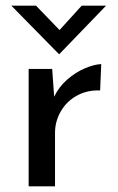

<svg xmlns="http://www.w3.org/2000/svg" viewBox="-20 -657 416 677"><path d="M337 -431 333 -338Q288 -340 251.5 -320Q215 -300 194.5 -264.5Q174 -229 174 -189V0H81V-414H164L171 -316Q187 -350 216.5 -376Q246 -402 279 -416Q312 -430 337 -431ZM354 -637 189 -466H188L20 -637H107L190 -551L268 -637Z"/></svg>

Font: Josefin Sans
Style: Regular
Weight: 400
Designer: Santiago Orozco
Foundry: Typemade
Version: Version 2.000